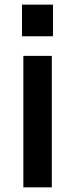

<svg xmlns="http://www.w3.org/2000/svg" viewBox="-20 -803 321 823"><path d="M74.2 -647.5V-783.2H207V-647.5ZM80.1 0V-563.5H202.1V0Z"/></svg>

Font: Gothic A1
Style: Bold
Weight: 700
Version: Version 2.50